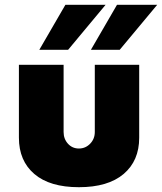

<svg xmlns="http://www.w3.org/2000/svg" viewBox="-20 -770 675 800"><path d="M143.8 -562.5 252.5 -750H420L263.8 -562.5ZM358.8 -562.5 467.5 -750H635L478.8 -562.5ZM58.8 -196.2V-500H245V-220Q245 -191.2 263.1 -171.2Q281.2 -151.2 308.8 -151.2Q336.2 -151.2 355.6 -171.2Q375 -191.2 375 -220V-500H560V-196.2Q560 -100 495 -45Q430 10 308.8 10Q187.5 10 123.1 -45Q58.8 -100 58.8 -196.2Z"/></svg>

Font: Now Black
Style: Regular
Weight: 900
Designer: Alfredo Marco Pradil
Foundry: Alfredo Marco Pradil
Version: Version 1.002;PS 001.002;hotconv 1.0.88;makeotf.lib2.5.64775